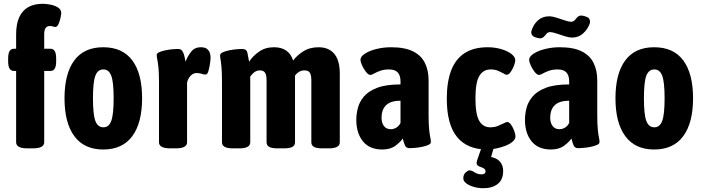

<svg xmlns="http://www.w3.org/2000/svg" viewBox="-20 -780 3707 1012"><path d="M125 2Q65 2 65 -30V-406H53Q23 -406 23 -456V-473Q23 -523 53 -523H65V-598Q65 -654 81.5 -689.5Q98 -725 129 -742.5Q160 -760 206 -760Q221 -760 244 -756Q267 -752 285 -741Q303 -730 303 -710Q303 -706 299.5 -688.5Q296 -671 289 -654.5Q282 -638 272 -638Q267 -638 258.5 -640.5Q250 -643 244 -643Q228 -643 220.5 -632.5Q213 -622 213 -600V-523H246Q276 -523 276 -473V-456Q276 -406 246 -406H213V-30Q213 2 153 2Z M524 8Q424 8 372 -62Q320 -132 320 -262Q320 -392 371.5 -461.5Q423 -531 524 -531Q626 -531 677.5 -461.5Q729 -392 729 -262Q729 -132 677 -62Q625 8 524 8ZM525 -109Q554 -109 566.5 -143Q579 -177 579 -262Q579 -347 566.5 -380.5Q554 -414 525 -414Q495 -414 482.5 -380.5Q470 -347 470 -262Q470 -177 482.5 -143Q495 -109 525 -109Z M878 2Q818 2 818 -30V-349Q818 -399 815 -426Q812 -453 809 -466.5Q806 -480 806 -490Q806 -499 819.5 -505Q833 -511 852.5 -515Q872 -519 890.5 -520.5Q909 -522 918 -522Q934 -522 941.5 -510.5Q949 -499 952 -483.5Q955 -468 958 -455Q969 -484 987.5 -507.5Q1006 -531 1038 -531Q1061 -531 1072 -521.5Q1083 -512 1086.5 -499.5Q1090 -487 1090 -477Q1090 -467 1087 -445.5Q1084 -424 1078.5 -405.5Q1073 -387 1064 -387Q1053 -387 1042.5 -391Q1032 -395 1017 -395Q1004 -395 994 -388.5Q984 -382 976.5 -370.5Q969 -359 966 -345V-30Q966 2 906 2Z M1207 2Q1150 2 1150 -30V-349Q1150 -398 1147.5 -425.5Q1145 -453 1142.5 -466.5Q1140 -480 1140 -487Q1140 -498 1154.5 -504.5Q1169 -511 1189.5 -515Q1210 -519 1228.5 -520.5Q1247 -522 1255 -522Q1280 -522 1284 -502Q1288 -482 1293 -455Q1312 -484 1345 -507.5Q1378 -531 1424 -531Q1463 -531 1488.5 -513.5Q1514 -496 1525 -461Q1544 -487 1578 -509Q1612 -531 1660 -531Q1696 -531 1721 -515Q1746 -499 1758.5 -468.5Q1771 -438 1771 -392V-30Q1771 2 1713 2H1679Q1648 2 1634.5 -6Q1621 -14 1621 -30V-358Q1621 -383 1613.5 -396Q1606 -409 1584 -409Q1566 -409 1552 -398.5Q1538 -388 1528 -372Q1518 -356 1512 -342L1529 -440Q1532 -427 1533.5 -414.5Q1535 -402 1535 -389V-30Q1535 -14 1521.5 -6Q1508 2 1477 2H1443Q1412 2 1398.5 -6Q1385 -14 1385 -30V-358Q1385 -383 1377.5 -396Q1370 -409 1348 -409Q1337 -409 1328 -404Q1319 -399 1311.5 -391.5Q1304 -384 1299 -377V-30Q1299 2 1242 2Z M1995 8Q1928 8 1893 -35Q1858 -78 1858 -149Q1858 -178 1866 -210Q1874 -242 1897.5 -270.5Q1921 -299 1967.5 -317Q2014 -335 2091 -335V-351Q2091 -382 2076.5 -398Q2062 -414 2030 -414Q2004 -414 1984.5 -407Q1965 -400 1952 -392.5Q1939 -385 1932 -385Q1922 -385 1909.5 -400.5Q1897 -416 1888.5 -435Q1880 -454 1880 -465Q1880 -482 1904 -497.5Q1928 -513 1965 -522Q2002 -531 2041 -531Q2114 -531 2157.5 -509Q2201 -487 2220 -447.5Q2239 -408 2239 -358V-176Q2239 -124 2242 -96.5Q2245 -69 2248 -55.5Q2251 -42 2251 -31Q2251 -22 2237.5 -16Q2224 -10 2204.5 -6Q2185 -2 2166.5 -0.5Q2148 1 2139 1Q2121 1 2114.5 -13.5Q2108 -28 2103 -50Q2092 -33 2065 -12.5Q2038 8 1995 8ZM2040 -99Q2056 -99 2070 -108Q2084 -117 2091 -132V-249Q2063 -249 2044 -242.5Q2025 -236 2013.5 -224Q2002 -212 1996.5 -196Q1991 -180 1991 -160Q1991 -133 2003.5 -116Q2016 -99 2040 -99Z M2547 8Q2443 8 2389 -58Q2335 -124 2335 -260Q2335 -348 2358 -408.5Q2381 -469 2429 -500Q2477 -531 2551 -531Q2587 -531 2620.5 -521.5Q2654 -512 2675 -496Q2696 -480 2696 -462Q2696 -452 2689 -433.5Q2682 -415 2671.5 -400.5Q2661 -386 2651 -386Q2647 -386 2642.5 -388Q2638 -390 2632 -394Q2621 -400 2605 -407Q2589 -414 2567 -414Q2527 -414 2506.5 -380Q2486 -346 2486 -262Q2486 -177 2506 -143Q2526 -109 2564 -109Q2588 -109 2606 -117Q2624 -125 2635 -130Q2641 -133 2645.5 -135Q2650 -137 2653 -137Q2664 -137 2674 -122.5Q2684 -108 2690.5 -90Q2697 -72 2697 -61Q2697 -46 2681.5 -33Q2666 -20 2642.5 -11Q2619 -2 2593.5 3Q2568 8 2547 8ZM2528 212Q2499 212 2475 204.5Q2451 197 2436.5 185.5Q2422 174 2422 160Q2422 140 2434.5 129Q2447 118 2454 118Q2467 118 2482 128.5Q2497 139 2519 139Q2527 139 2533 135.5Q2539 132 2539 123Q2539 114 2532 109Q2525 104 2515.5 101Q2506 98 2499 93Q2492 88 2492 79Q2492 74 2495 64.5Q2498 55 2504.5 37Q2511 19 2521 -10H2585L2564 63L2538 46H2547Q2571 46 2590 54Q2609 62 2620.5 79Q2632 96 2632 122Q2632 167 2603.5 189.5Q2575 212 2528 212Z M2884 8Q2817 8 2782 -35Q2747 -78 2747 -149Q2747 -178 2755 -210Q2763 -242 2786.5 -270.5Q2810 -299 2856.5 -317Q2903 -335 2980 -335V-351Q2980 -382 2965.5 -398Q2951 -414 2919 -414Q2893 -414 2873.5 -407Q2854 -400 2841 -392.5Q2828 -385 2821 -385Q2811 -385 2798.5 -400.5Q2786 -416 2777.5 -435Q2769 -454 2769 -465Q2769 -482 2793 -497.5Q2817 -513 2854 -522Q2891 -531 2930 -531Q3003 -531 3046.5 -509Q3090 -487 3109 -447.5Q3128 -408 3128 -358V-176Q3128 -124 3131 -96.5Q3134 -69 3137 -55.5Q3140 -42 3140 -31Q3140 -22 3126.5 -16Q3113 -10 3093.5 -6Q3074 -2 3055.5 -0.5Q3037 1 3028 1Q3010 1 3003.5 -13.5Q2997 -28 2992 -50Q2981 -33 2954 -12.5Q2927 8 2884 8ZM2929 -99Q2945 -99 2959 -108Q2973 -117 2980 -132V-249Q2952 -249 2933 -242.5Q2914 -236 2902.5 -224Q2891 -212 2885.5 -196Q2880 -180 2880 -160Q2880 -133 2892.5 -116Q2905 -99 2929 -99ZM2814 -580 2803 -583Q2790 -587 2785 -594.5Q2780 -602 2780 -609Q2780 -616 2784 -625Q2794 -654 2817 -674Q2840 -694 2874 -694Q2891 -694 2913 -687Q2935 -680 2955.5 -673Q2976 -666 2990 -665Q2994 -665 3000.5 -667.5Q3007 -670 3016 -681Q3021 -688 3027 -693Q3033 -698 3043 -698Q3047 -698 3050 -697.5Q3053 -697 3057 -696L3067 -693Q3080 -689 3085 -682Q3090 -675 3090 -667Q3090 -662 3089 -658.5Q3088 -655 3087 -652Q3076 -624 3052.5 -603Q3029 -582 2996 -582Q2980 -582 2957.5 -589Q2935 -596 2914.5 -603Q2894 -610 2880 -611Q2876 -611 2869 -608.5Q2862 -606 2855 -595Q2848 -587 2842 -582.5Q2836 -578 2827 -578Q2824 -578 2820.5 -578.5Q2817 -579 2814 -580Z M3428 8Q3328 8 3276 -62Q3224 -132 3224 -262Q3224 -392 3275.5 -461.5Q3327 -531 3428 -531Q3530 -531 3581.5 -461.5Q3633 -392 3633 -262Q3633 -132 3581 -62Q3529 8 3428 8ZM3429 -109Q3458 -109 3470.5 -143Q3483 -177 3483 -262Q3483 -347 3470.5 -380.5Q3458 -414 3429 -414Q3399 -414 3386.5 -380.5Q3374 -347 3374 -262Q3374 -177 3386.5 -143Q3399 -109 3429 -109Z"/></svg>

Font: Asap Condensed VF Beta
Style: Regular
Weight: 400
Designer: Pablo Cosgaya
Foundry: Omnibus-Type
Version: Version 1.008